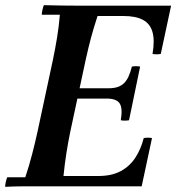

<svg xmlns="http://www.w3.org/2000/svg" viewBox="-26 -722 683 744"><path d="M-6 2Q-6 -6 -3.5 -17Q-1 -28 2 -35H72Q87 -80 98.5 -124.5Q110 -169 119 -210L179 -490Q188 -533 195 -575.5Q202 -618 206 -665H136Q136 -673 138.5 -684Q141 -695 144 -702Q178 -701 215.5 -700.5Q253 -700 287 -700H637L597 -513Q581 -510 565 -513Q574 -565 565 -597.5Q556 -630 528 -645Q500 -660 452 -660H352Q337 -614 327 -577Q317 -540 306 -490L246 -210Q238 -171 231.5 -130Q225 -89 220 -40H355Q407 -40 442 -59Q477 -78 498.5 -111Q520 -144 531 -187Q547 -190 563 -187L523 0H138Q104 0 66.5 0Q29 0 -6 2ZM442 -256Q450 -303 437.5 -321.5Q425 -340 388 -340H211L219 -380H396Q434 -380 454 -399Q474 -418 485 -464Q501 -467 517 -464L474 -256Q457 -253 442 -256Z"/></svg>

Font: Poltawski Nowy Medium
Style: Italic
Weight: 500
Italic angle: -12°
Version: Version 1.001;gftools[0.9.25]